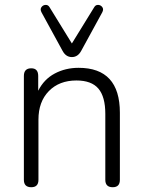

<svg xmlns="http://www.w3.org/2000/svg" viewBox="-20 -778 600 804"><path d="M111 6Q80 6 80 -25V-460Q80 -492 111 -492Q140 -492 140 -460V-398Q164 -446 209 -470Q254 -494 309 -494Q482 -494 482 -306V-25Q482 6 452 6Q421 6 421 -25V-301Q421 -373 392 -407Q363 -441 300 -441Q228 -441 184.5 -396.5Q141 -352 141 -277V-25Q141 6 111 6ZM281 -539Q256 -539 242 -565L154 -726Q147 -739 153.5 -748Q160 -757 171 -757.5Q182 -758 188 -747L281 -596L374 -747Q380 -758 391 -757.5Q402 -757 408.5 -748Q415 -739 408 -726L320 -565Q306 -539 281 -539Z"/></svg>

Font: Nunito Light
Style: Regular
Weight: 300
Designer: Vernon Adams
Foundry: Vernon Adams
Version: Version 3.601; ttfautohint (v1.8.2.53-6de2)